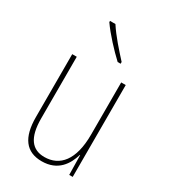

<svg xmlns="http://www.w3.org/2000/svg" viewBox="-190 -854 838 954"><g transform="rotate(30 229.0 -377.0)"><path d="M184 -764H153V-757C187 -708 245 -646 288 -606H305V-616C265 -660 217 -713 184 -764ZM380 -527H354V-227C354 -82 296 -15 208 -15C138 -15 99 -62 99 -173V-527H73V-166C73 -49 117 10 207 10C300 10 339 -53 356 -112H358L360 0H380Z"/></g></svg>

Font: Noto Sans Thai Looped Condensed Thin
Style: Regular
Weight: 100
Width: 3
Designer: Sasikarn Vongin, Ben Mitchell
Foundry: The Fontpad Ltd
Version: Version 1.001